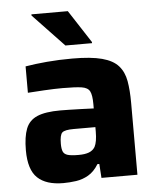

<svg xmlns="http://www.w3.org/2000/svg" viewBox="-52 -766 671 819"><g transform="rotate(-5 283.0 -356.5)"><path d="M186 8Q113 8 76 -27Q39 -62 39 -145Q39 -203 52.5 -237.5Q66 -272 101 -287Q136 -302 200 -302Q212 -302 237 -301.5Q262 -301 291 -300Q320 -299 343 -298V-317Q343 -355 334.5 -371.5Q326 -388 299.5 -392Q273 -396 218 -396Q184 -396 140 -393.5Q96 -391 69 -389V-502Q110 -509 161.5 -513.5Q213 -518 270 -518Q350 -518 397 -505.5Q444 -493 467 -467Q490 -441 497 -401.5Q504 -362 504 -308V0H350L346 -60H338Q319 -29 294 -14.5Q269 0 241 4Q213 8 186 8ZM262 -106Q289 -106 306 -112.5Q323 -119 332 -134Q343 -155 343 -199V-218H250Q212 -218 201 -208Q190 -198 190 -160Q190 -138 195 -126.5Q200 -115 215 -110.5Q230 -106 262 -106ZM246 -576 113 -716V-721H269L360 -581V-576Z"/></g></svg>

Font: Saira
Style: Bold
Weight: 700
Designer: Hector Gatti with collaboration of the Omnibus-Type team
Foundry: Omnibus-Type
Version: Version 1.100; ttfautohint (v1.8.3)